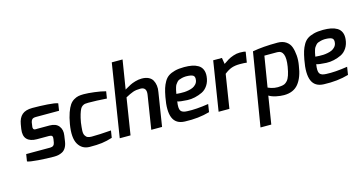

<svg xmlns="http://www.w3.org/2000/svg" viewBox="-100 -1253 3784 1994"><g transform="rotate(-15 1792.5 -256.5)"><path d="M59 -17 71 -93H330Q372 -93 379 -134L385 -171Q389 -192 381 -202.5Q373 -213 349 -213H219Q147 -213 112.5 -248.5Q78 -284 89 -358L97 -407Q108 -473 145.5 -506Q183 -539 257 -539Q335 -539 417.5 -533.5Q500 -528 529 -516L517 -439H269Q238 -439 226.5 -426.5Q215 -414 212 -395L207 -359Q205 -351 205 -345Q205 -339 206.5 -334.5Q208 -330 209.5 -326.5Q211 -323 214 -321.5Q217 -320 219.5 -318.5Q222 -317 226.5 -317Q231 -317 234 -316.5Q237 -316 242 -316.5Q247 -317 249 -317H382Q451 -317 482 -276.5Q513 -236 503 -176L494 -114Q488 -75 472 -49Q456 -23 433 -11.5Q410 0 389.5 4Q369 8 343 8Q267 8 174.5 1Q82 -6 59 -17Z M590 -276Q602 -346 619.5 -395Q637 -444 656 -471.5Q675 -499 701.5 -514.5Q728 -530 751.5 -534.5Q775 -539 808 -539Q851 -539 921 -530.5Q991 -522 1042 -508L1030 -433Q919 -441 831 -441Q808 -441 796 -439Q784 -437 769 -427.5Q754 -418 744.5 -399.5Q735 -381 724.5 -347.5Q714 -314 705 -263Q698 -210 696.5 -177Q695 -144 706 -125Q717 -106 733 -99Q749 -92 775 -92Q816 -92 868.5 -94.5Q921 -97 953 -100L985 -102L973 -26Q914 -7 860 0Q806 7 728 6Q646 5 606 -64Q566 -133 590 -276Z M1052 0 1176 -783H1292L1242 -472Q1245 -474 1251 -478Q1286 -498 1306 -508.5Q1326 -519 1361.5 -529.5Q1397 -540 1432 -540Q1475 -540 1504.5 -525.5Q1534 -511 1548 -486Q1562 -461 1566.5 -428.5Q1571 -396 1564 -360L1507 0H1391L1448 -361Q1461 -442 1391 -442Q1345 -442 1312 -430.5Q1279 -419 1230 -392L1168 0Z M1621 -292Q1631 -346 1642 -381Q1653 -416 1672 -449Q1691 -482 1718.5 -500.5Q1746 -519 1788 -530Q1830 -541 1888 -541Q1935 -541 1971.5 -534Q2008 -527 2037 -510Q2066 -493 2080 -462Q2094 -431 2090 -388Q2085 -333 2059 -293.5Q2033 -254 1995.5 -236Q1958 -218 1916 -208.5Q1874 -199 1834 -201Q1794 -203 1767 -206.5Q1740 -210 1728 -215Q1716 -143 1732.5 -117Q1749 -91 1803 -90Q1896 -85 2031 -106L2018 -22Q1897 13 1751 7Q1656 4 1624.5 -70.5Q1593 -145 1621 -292ZM1739 -293Q1743 -293 1751 -292Q1759 -291 1781.5 -290Q1804 -289 1825 -290Q1846 -291 1872 -296Q1898 -301 1917.5 -310Q1937 -319 1952.5 -336Q1968 -353 1972 -376Q1979 -416 1957.5 -429.5Q1936 -443 1880 -443Q1857 -442 1838 -437.5Q1819 -433 1806 -427.5Q1793 -422 1782.5 -409.5Q1772 -397 1766 -388Q1760 -379 1754.5 -361.5Q1749 -344 1747 -334Q1745 -324 1741 -303Q1739 -297 1739 -293Z M2115 0 2199 -531H2293L2304 -464Q2337 -487 2359 -500Q2381 -513 2416 -525Q2451 -537 2485 -537Q2533 -537 2548 -530L2530 -417Q2504 -421 2455 -421Q2405 -421 2368 -408.5Q2331 -396 2288 -362L2231 0Z M2493 270 2622 -514Q2734 -535 2891 -535Q2945 -535 2981.5 -510.5Q3018 -486 3032 -446Q3046 -406 3050 -354.5Q3054 -303 3044 -248Q3027 -124 2973 -57.5Q2919 9 2817 9Q2779 9 2733.5 -0.5Q2688 -10 2657 -29L2609 270ZM2671 -111Q2740 -79 2812 -90Q2833 -92 2848.5 -99Q2864 -106 2880 -124Q2896 -142 2908 -177.5Q2920 -213 2929 -267Q2957 -440 2863 -440H2725Z M3115 -292Q3125 -346 3136 -381Q3147 -416 3166 -449Q3185 -482 3212.5 -500.5Q3240 -519 3282 -530Q3324 -541 3382 -541Q3429 -541 3465.5 -534Q3502 -527 3531 -510Q3560 -493 3574 -462Q3588 -431 3584 -388Q3579 -333 3553 -293.5Q3527 -254 3489.5 -236Q3452 -218 3410 -208.5Q3368 -199 3328 -201Q3288 -203 3261 -206.5Q3234 -210 3222 -215Q3210 -143 3226.5 -117Q3243 -91 3297 -90Q3390 -85 3525 -106L3512 -22Q3391 13 3245 7Q3150 4 3118.5 -70.5Q3087 -145 3115 -292ZM3233 -293Q3237 -293 3245 -292Q3253 -291 3275.5 -290Q3298 -289 3319 -290Q3340 -291 3366 -296Q3392 -301 3411.5 -310Q3431 -319 3446.5 -336Q3462 -353 3466 -376Q3473 -416 3451.5 -429.5Q3430 -443 3374 -443Q3351 -442 3332 -437.5Q3313 -433 3300 -427.5Q3287 -422 3276.5 -409.5Q3266 -397 3260 -388Q3254 -379 3248.5 -361.5Q3243 -344 3241 -334Q3239 -324 3235 -303Q3233 -297 3233 -293Z"/></g></svg>

Font: Exo
Style: DemiBoldItalic
Weight: 600
Designer: Natanael Gama
Version: Version 1